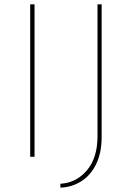

<svg xmlns="http://www.w3.org/2000/svg" viewBox="-20 -722 607 884"><path d="M119 -702H139V0H119ZM448 -93Q448 -18 422.5 34Q397 86 353.5 113Q310 140 258 142V124Q331 120 380 62.5Q429 5 429 -96V-702H448Z"/></svg>

Font: Josefin Sans Thin Thin
Style: Regular
Weight: 250
Version: Version 2.001